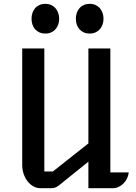

<svg xmlns="http://www.w3.org/2000/svg" viewBox="-20 -997 722 1017"><path d="M97.7 -740.2H214.8V-88.9H260.3L448.2 -237.3V-740.2H564.5V-84H662.1Q660.2 -66.4 652.6 -51.3Q645 -36.1 633.5 -24.7Q622.1 -13.2 607.4 -6.6Q592.8 0 576.7 0H448.2V-140.6L293.5 -16.1Q274.9 0 250.5 0H194.3Q174.8 0 157.2 -9.8Q139.6 -19.5 126.5 -36.1Q113.3 -52.7 105.5 -75.2Q97.7 -97.7 97.7 -123ZM455.6 -819.3Q437.5 -819.3 423.8 -825.4Q410.2 -831.5 400.9 -842Q391.6 -852.5 386.7 -866.9Q381.8 -881.3 381.8 -897.9Q381.8 -914.1 386.7 -928.5Q391.6 -942.9 400.9 -953.6Q410.2 -964.4 423.8 -970.5Q437.5 -976.6 455.6 -976.6Q472.2 -976.6 485.8 -970.5Q499.5 -964.4 508.8 -953.6Q518.1 -942.9 523.2 -928.5Q528.3 -914.1 528.3 -897.9Q528.3 -881.3 523.2 -866.9Q518.1 -852.5 508.8 -842Q499.5 -831.5 485.8 -825.4Q472.2 -819.3 455.6 -819.3ZM220.7 -819.3Q202.6 -819.3 189 -825.4Q175.3 -831.5 166 -842Q156.7 -852.5 151.9 -866.9Q147 -881.3 147 -897.9Q147 -914.1 151.9 -928.5Q156.7 -942.9 166 -953.6Q175.3 -964.4 189 -970.5Q202.6 -976.6 220.7 -976.6Q237.3 -976.6 251 -970.5Q264.6 -964.4 273.9 -953.6Q283.2 -942.9 288.3 -928.5Q293.5 -914.1 293.5 -897.9Q293.5 -881.3 288.3 -866.9Q283.2 -852.5 273.9 -842Q264.6 -831.5 251 -825.4Q237.3 -819.3 220.7 -819.3Z"/></svg>

Font: Atomic Age
Style: Regular
Weight: 400
Designer: James Grieshaber
Foundry: James Grieshaber
Version: Version 1.008; ttfautohint (v1.4.1) -l 6 -r 46 -G 0 -x 0 -H 